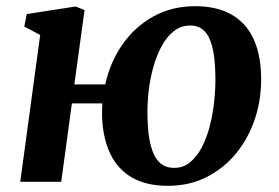

<svg xmlns="http://www.w3.org/2000/svg" viewBox="-20 -588 902 621"><path d="M220.5 -315H320.5Q336 -386.5 375.8 -443.8Q415.5 -501 475.5 -534.5Q535.5 -568 611.5 -568Q679.5 -568 726.5 -542.2Q773.5 -516.5 798 -466.5Q822.5 -416.5 824.5 -344Q826.5 -272.5 806 -208.2Q785.5 -144 745.5 -94.2Q705.5 -44.5 649.2 -15.8Q593 13 523 13Q454.5 13 408 -13.2Q361.5 -39.5 337 -90Q312.5 -140.5 310 -212.5Q310 -222.5 310.2 -233Q310.5 -243.5 311 -253.5H212.5L178 0H45.5L110 -475L58.5 -502L66.5 -542.5L224.5 -567L253.5 -555.5ZM595 -505.5Q565.5 -505.5 542.5 -487.5Q519.5 -469.5 503 -439.2Q486.5 -409 475.8 -370.5Q465 -332 460.5 -290.8Q456 -249.5 457 -210.5Q458 -153.5 467.8 -116.8Q477.5 -80 496 -62.5Q514.5 -45 543.5 -45Q573 -45 595.2 -63.5Q617.5 -82 633.5 -113Q649.5 -144 659.2 -183Q669 -222 673.2 -264Q677.5 -306 676.5 -346Q675.5 -403 666.2 -438Q657 -473 639.5 -489.2Q622 -505.5 595 -505.5Z"/></svg>

Font: Merriweather 20pt
Style: Bold Italic
Weight: 700
Italic angle: -7.8°
Version: Version 2.101